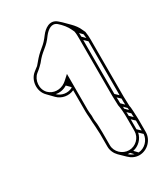

<svg xmlns="http://www.w3.org/2000/svg" viewBox="-210 -832 893 1033"><g transform="rotate(-30 237.0 -316.0)"><path d="M382 -97V-14C382 27 347 61 306 61C265 61 229 27 229 -14V-93C229 -107 228 -121 228 -135C228 -153 224 -165 224 -182V-201C223 -213 221 -225 221 -238V-462L209 -451C203 -445 195 -439 190 -434L181 -427C148 -404 105 -407 79 -433C48 -464 54 -520 86 -546L96 -554C101 -557 106 -563 113 -569L127 -583C150 -612 159 -619 183 -639C203 -655 216 -668 234 -693C255 -720 285 -741 312 -719C332 -702 353 -677 363 -654L370 -639C373 -623 373 -608 373 -594V-238C373 -218 375 -199 375 -179V-178C380 -158 382 -120 382 -97ZM115 -593 103 -579C97 -574 90 -569 86 -566L76 -558C37 -527 31 -460 69 -423L104 -387C130 -361 171 -353 206 -369V-238C206 -225 207 -214 208 -201L209 -182C209 -163 212 -151 212 -135C212 -120 214 -105 214 -93V-14C214 10 225 33 241 49L277 84C294 101 316 112 341 112C390 112 432 70 432 21V-62C432 -76 430 -93 430 -108C429 -120 429 -133 426 -145C426 -164 424 -184 424 -203V-559C424 -574 423 -591 420 -608L412 -625C404 -645 389 -664 373 -680L338 -715C333 -720 326 -726 321 -730C283 -762 243 -731 222 -703C204 -679 193 -667 173 -651C148 -630 139 -622 115 -593ZM405 -602C406 -593 407 -585 408 -577L388 -597C388 -604 388 -612 387 -620ZM409 -556V-221L388 -241V-576ZM409 -200C409 -187 409 -174 410 -162L390 -182C390 -194 390 -207 389 -219ZM412 -140C413 -136 413 -132 413 -127L394 -146V-158ZM415 -105C415 -97 416 -89 416 -81L396 -100C396 -108 396 -116 395 -124ZM417 -59V3L396 -17V-79ZM417 24C415 62 382 95 344 97L323 75C359 68 388 39 395 3ZM320 94C308 90 297 84 288 75C293 76 298 76 303 76ZM114 -398C137 -393 162 -397 184 -411L206 -389V-385C175 -368 137 -375 114 -398ZM206 -428V-427Z"/></g></svg>

Font: Blanket
Style: Ugh
Weight: 900
Foundry: Cannot Into Space Fonts
Version: Version 0.9